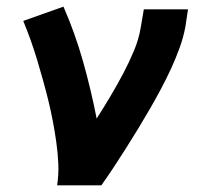

<svg xmlns="http://www.w3.org/2000/svg" viewBox="-20 -558 640 578"><path d="M152 0Q157 -33 155.5 -65.5Q154 -98 149.5 -130Q145 -162 139 -193.5Q133 -225 125.5 -255.5Q118 -286 109.5 -316.5Q101 -347 92 -377Q83 -407 72.5 -436.5Q62 -466 50 -495L171 -538Q206 -458 230 -373Q254 -288 271 -201Q292 -234 312 -267.5Q332 -301 350 -335Q368 -369 383 -404.5Q398 -440 404 -477L413 -530H546L538 -477Q532 -445 520.5 -413.5Q509 -382 495 -351.5Q481 -321 465 -291Q449 -261 432 -231.5Q415 -202 397 -172.5Q379 -143 361 -114.5Q343 -86 324 -57Q305 -28 285 0Z"/></svg>

Font: Iosevka Slab XBdExObl
Style: Regular
Weight: 800
Width: 7
Italic angle: -9°
Monospace: yes
Designer: Belleve Invis
Foundry: Belleve Invis
Version: Version 11.1.0; ttfautohint (v1.8.3)